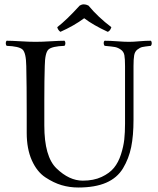

<svg xmlns="http://www.w3.org/2000/svg" viewBox="-20 -833 708 863"><path d="M377.4 -808.1Q421.4 -755.4 480.5 -710.9Q475.6 -694.3 464.4 -689.9Q398.9 -720.2 358.4 -751Q312 -716.8 251.5 -689.9Q240.7 -697.3 237.3 -710.9Q277.8 -741.7 338.4 -808.1Q356 -818.8 377.4 -808.1ZM179.2 -269Q179.2 -128.9 233.9 -76.2Q291 -21 352.1 -21Q400.9 -21 436.5 -37.6Q472.2 -54.2 492.2 -78.6Q512.2 -103 523.7 -138.9Q535.2 -174.8 538.6 -206.3Q542 -237.8 542 -276.9V-536.1Q542 -568.4 539.1 -584.7Q536.1 -601.1 522.9 -610.1Q509.8 -619.1 496.8 -621.6Q483.9 -624 450.2 -627Q446.3 -631.8 446 -638.9Q445.8 -646 450.2 -649.9Q474.1 -649.9 506.1 -647.5Q538.1 -645 560.1 -645Q579.1 -645 606.4 -647.5Q633.8 -649.9 658.2 -649.9Q662.1 -646 662.1 -638.9Q662.1 -631.8 658.2 -627Q630.4 -624 619.6 -621.6Q608.9 -619.1 597.4 -610.1Q585.9 -601.1 583 -584Q580.1 -566.9 580.1 -536.1V-294.9Q580.1 -223.1 569.6 -171.6Q559.1 -120.1 533 -76.7Q506.8 -33.2 457 -11.7Q407.2 9.8 332 9.8Q293 9.8 257.1 -0.7Q221.2 -11.2 183.6 -36.1Q146 -61 123 -112.5Q100.1 -164.1 100.1 -235.8V-320.8Q100.1 -452.6 98.1 -536.1Q97.2 -596.2 81.1 -610.6Q64.9 -625 9.8 -627Q5.9 -631.8 5.9 -638.9Q5.9 -646 9.8 -649.9Q30.8 -649.9 71.3 -647.5Q111.8 -645 139.9 -645Q168 -645 208.5 -647.5Q249 -649.9 270 -649.9Q273.9 -646 273.9 -638.9Q273.9 -631.8 270 -627Q213.9 -625 198 -610.6Q182.1 -596.2 181.2 -536.1Q179.2 -475.1 179.2 -382.8Z"/></svg>

Font: Linux Libertine Display
Style: Regular
Weight: 400
Designer: Philipp H. Poll
Foundry: Philipp H. Poll
Version: Version 5.0.9